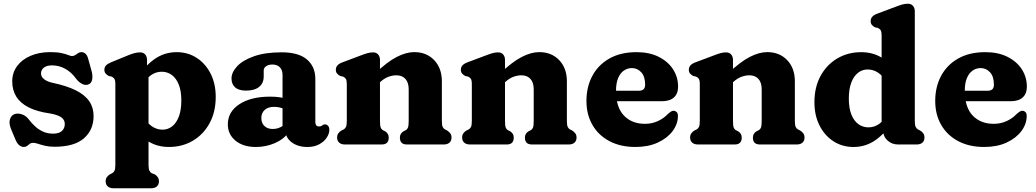

<svg xmlns="http://www.w3.org/2000/svg" viewBox="-20 -769 5516 1022"><path d="M257.3 -421Q227.7 -421 213 -408.7Q198.4 -396.4 198.4 -378.6Q198.4 -365.9 205.9 -356.2Q213.5 -346.5 226.8 -339.5Q240.2 -332.6 258.3 -328.5Q334.9 -312.5 383.5 -288.2Q432.1 -263.9 455.1 -230Q478.2 -196.2 478.2 -151.8Q478.2 -77.8 426.9 -32.8Q375.6 12.2 269.6 12.2Q241.6 12.2 219.8 6.9Q198.1 1.7 182.3 -3.6Q166.6 -8.8 156 -8.8Q145.7 -8.8 138.5 -3.3Q131.3 2.2 124.2 7.7Q117.1 13.2 107 13.2Q93.4 13.2 82 3.8Q70.6 -5.5 62 -26.6L38.2 -83.6Q26.4 -113.5 33.1 -134.3Q39.7 -155.1 57.2 -161.4Q75.1 -167.6 96 -160.7Q116.9 -153.8 131.2 -135.8Q148.2 -113.2 167.7 -95.6Q187.2 -78 210.6 -67.8Q234 -57.6 262.4 -57.6Q294.3 -57.6 309.6 -71.9Q324.8 -86.3 324.8 -108.4Q324.8 -123.9 316.1 -135Q307.4 -146 289.7 -153.4Q272.1 -160.8 245.6 -165.2Q176.6 -174.9 132.3 -197.6Q87.9 -220.2 66.5 -255.1Q45.1 -289.9 45.1 -335.6Q45.1 -381.9 70.9 -417Q96.7 -452.1 142.4 -471.8Q188.1 -491.6 248 -491.6Q284.6 -491.6 307.8 -486.3Q331.1 -481.1 344.1 -475.8Q357.1 -470.6 362.6 -470.6Q372.4 -470.6 380.4 -475.8Q388.4 -481.1 396.2 -486.3Q404.1 -491.6 413.4 -491.6Q425.1 -491.6 434.9 -483.1Q444.7 -474.7 449.8 -454.6L468 -388.8Q474.4 -365 470.3 -344.2Q466.2 -323.5 446.6 -318.2Q431.7 -314.3 415.3 -323.2Q399 -332 384.4 -350.8Q360.9 -383.9 327.9 -402.5Q295 -421 257.3 -421Z M762.6 -450.2V-400.5L770.6 -383.9V107.2Q770.6 130.1 775.1 139.3Q779.7 148.5 787.6 153.2L802.2 158.2Q813.6 164.8 819.8 173.9Q826 183 826 196.2Q826 213.4 815.1 223.2Q804.3 233 785 233H583.4Q564.6 233 553.5 223.2Q542.4 213.4 542.4 196.2Q542.4 183 548.6 174Q554.8 165 566.2 158.2L577 153.2Q585.3 148.3 589.7 139.2Q594 130.1 594 107.2V-321.4Q594 -341.8 588.6 -349.6Q583.1 -357.4 573.8 -361.4L558.8 -364.6Q548.5 -370.2 542.1 -377.7Q535.6 -385.2 535.6 -397.4Q535.6 -411.2 544.1 -420.4Q552.5 -429.6 570.8 -437.2L658.6 -473.2Q680.1 -482.1 695.2 -486.1Q710.3 -490.2 726 -490.2Q743 -490.2 752.8 -479Q762.6 -467.8 762.6 -450.2ZM736.9 -310.9 707 -348.7Q748.1 -415.4 801.1 -453.4Q854.2 -491.4 920.3 -491.4Q980.2 -491.4 1027.2 -460.9Q1074.2 -430.4 1101.2 -376.8Q1128.3 -323.3 1128.3 -253.3Q1128.3 -173 1095.5 -113Q1062.7 -53 1006.3 -19.8Q950 13.3 879.5 13.3Q819.2 13.3 772.8 -14.4Q726.4 -42 695.3 -95L742.3 -153.7Q763.3 -113 789.4 -95.9Q815.6 -78.8 844.9 -78.8Q874 -78.8 896.7 -96.7Q919.3 -114.7 932.3 -149.3Q945.2 -183.9 945.2 -233.8Q945.2 -284.9 931.5 -319Q917.8 -353.1 894.2 -370.2Q870.5 -387.2 840.8 -387.2Q809.2 -387.2 782.9 -368.4Q756.6 -349.6 736.9 -310.9Z M1499.9 -74.6V-89.4L1483.9 -95.6V-370.5Q1483.9 -396.2 1469.6 -410.9Q1455.2 -425.5 1430.2 -425.5Q1409.5 -425.5 1396.6 -416.6Q1383.7 -407.7 1383.7 -393.9V-362.1Q1383.7 -326.1 1359.2 -306.4Q1334.7 -286.7 1289.5 -286.7Q1250.9 -286.7 1231.6 -303.9Q1212.3 -321 1212.3 -351.1Q1212.3 -384 1242.1 -416.1Q1271.9 -448.2 1331.4 -469.3Q1390.9 -490.5 1479.2 -490.5Q1569.7 -490.5 1614.1 -452.2Q1658.5 -414 1658.5 -348.7V-117.2Q1658.5 -108.6 1663.2 -102.2Q1668 -95.9 1678.4 -95.9Q1684.9 -95.9 1688.7 -97.6Q1692.6 -99.4 1695.7 -101.7Q1698.5 -103.7 1701.4 -105.3Q1704.3 -107 1708.4 -107Q1720.1 -107 1726.6 -99Q1733.1 -91 1733.1 -78.8Q1733.1 -57 1718.7 -35.7Q1704.4 -14.4 1678.3 -0.5Q1652.2 13.4 1616.5 13.4Q1566.7 13.4 1533.3 -10.9Q1499.9 -35.3 1499.9 -74.6ZM1192.7 -107.1Q1192.7 -174 1254.2 -214.3Q1315.6 -254.6 1417.6 -254.6Q1447.2 -254.6 1472 -250.8Q1496.9 -247 1513.3 -240L1496.1 -187.6Q1482.7 -193.7 1468.6 -197Q1454.5 -200.2 1438 -200.2Q1407.5 -200.2 1389.3 -184.2Q1371.1 -168.2 1371.1 -141.3Q1371.1 -113.3 1387.8 -97.9Q1404.5 -82.5 1431.1 -82.5Q1453.8 -82.5 1473 -92Q1492.2 -101.6 1504.1 -116.3L1516.9 -64.9Q1490.2 -27.4 1442.6 -7Q1395 13.4 1341.7 13.4Q1274.3 13.4 1233.5 -20.3Q1192.7 -54 1192.7 -107.1Z M2002.6 -450.2V-125.8Q2002.6 -100.5 2006.3 -90.6Q2010.1 -80.7 2018.8 -75.8L2030.2 -70Q2049.2 -58 2049.2 -36.8Q2049.2 0 2012.2 0H1815.4Q1796.6 0 1785.5 -9.8Q1774.4 -19.6 1774.4 -36.8Q1774.4 -50 1780.6 -59Q1786.8 -68 1798.2 -74.8L1809 -79.8Q1817.3 -84.7 1821.7 -93.8Q1826 -102.9 1826 -125.8V-321.4Q1826 -341.8 1820.6 -349.6Q1815.1 -357.4 1805.8 -361.4L1790.8 -364.6Q1780.5 -370.2 1774.1 -377.7Q1767.6 -385.2 1767.6 -397.4Q1767.6 -411.2 1776.1 -420.8Q1784.5 -430.4 1802.8 -437.2L1898.6 -473.2Q1920.5 -481.7 1935.4 -485.9Q1950.3 -490.2 1966 -490.2Q1983 -490.2 1992.8 -479Q2002.6 -467.8 2002.6 -450.2ZM1985 -315.8 1951.2 -354.6 1975.6 -377.6Q2041.1 -439.8 2091.4 -465.7Q2141.8 -491.6 2184.9 -491.6Q2250.6 -491.6 2291.3 -448.7Q2332 -405.9 2332 -336.4V-125.8Q2332 -102.9 2336.3 -93.6Q2340.7 -84.3 2349 -79.8L2359.6 -74.8Q2371 -67.2 2377.2 -58.6Q2383.4 -50 2383.4 -36.8Q2383.4 -19.6 2372.5 -9.8Q2361.7 0 2342.4 0H2145.6Q2108.6 0 2108.6 -36.8Q2108.6 -58 2127.6 -70L2139.2 -75.8Q2147.9 -80.7 2151.7 -90.6Q2155.4 -100.5 2155.4 -125.8V-293.6Q2155.4 -329.8 2138 -349Q2120.6 -368.2 2089.7 -368.2Q2069.9 -368.2 2048 -360.4Q2026.2 -352.6 2004 -332.6Z M2668.1 -450.2V-125.8Q2668.1 -100.5 2671.8 -90.6Q2675.6 -80.7 2684.3 -75.8L2695.7 -70Q2714.7 -58 2714.7 -36.8Q2714.7 0 2677.7 0H2480.9Q2462.1 0 2451 -9.8Q2439.9 -19.6 2439.9 -36.8Q2439.9 -50 2446.1 -59Q2452.3 -68 2463.7 -74.8L2474.5 -79.8Q2482.8 -84.7 2487.2 -93.8Q2491.5 -102.9 2491.5 -125.8V-321.4Q2491.5 -341.8 2486.1 -349.6Q2480.6 -357.4 2471.3 -361.4L2456.3 -364.6Q2446 -370.2 2439.6 -377.7Q2433.1 -385.2 2433.1 -397.4Q2433.1 -411.2 2441.6 -420.8Q2450 -430.4 2468.3 -437.2L2564.1 -473.2Q2586 -481.7 2600.9 -485.9Q2615.8 -490.2 2631.5 -490.2Q2648.5 -490.2 2658.3 -479Q2668.1 -467.8 2668.1 -450.2ZM2650.5 -315.8 2616.7 -354.6 2641.1 -377.6Q2706.6 -439.8 2756.9 -465.7Q2807.3 -491.6 2850.4 -491.6Q2916.1 -491.6 2956.8 -448.7Q2997.5 -405.9 2997.5 -336.4V-125.8Q2997.5 -102.9 3001.8 -93.6Q3006.2 -84.3 3014.5 -79.8L3025.1 -74.8Q3036.5 -67.2 3042.7 -58.6Q3048.9 -50 3048.9 -36.8Q3048.9 -19.6 3038 -9.8Q3027.2 0 3007.9 0H2811.1Q2774.1 0 2774.1 -36.8Q2774.1 -58 2793.1 -70L2804.7 -75.8Q2813.4 -80.7 2817.2 -90.6Q2820.9 -100.5 2820.9 -125.8V-293.6Q2820.9 -329.8 2803.5 -349Q2786.1 -368.2 2755.2 -368.2Q2735.4 -368.2 2713.5 -360.4Q2691.7 -352.6 2669.5 -332.6Z M3589.4 -307.6Q3589.4 -270.2 3567.1 -250.2Q3544.8 -230.2 3504.2 -230.2H3212.4V-286H3380.8Q3414 -286 3414 -317.8Q3414 -361.8 3393.4 -384.2Q3372.8 -406.6 3343.6 -406.6Q3320 -406.6 3300.7 -393.3Q3281.4 -380 3270.2 -353.3Q3259 -326.6 3259 -285.8Q3259 -198 3301.1 -153.9Q3343.3 -109.9 3412.6 -109.9Q3450.1 -109.9 3481.4 -124.3Q3512.8 -138.7 3534.2 -161.5Q3546.1 -171.9 3553 -176Q3560 -180.1 3567 -179.3Q3575.4 -178.9 3582 -172.4Q3588.6 -166 3588.6 -150.9Q3588.1 -108.3 3560 -70.8Q3531.9 -33.4 3481.3 -10Q3430.8 13.3 3362.1 13.3Q3282.9 13.3 3224.3 -17.6Q3165.7 -48.4 3133.7 -103.7Q3101.6 -159 3101.6 -231.6Q3101.6 -306.5 3132.9 -365.1Q3164.1 -423.7 3223.8 -457.5Q3283.4 -491.4 3368.4 -491.4Q3436.4 -491.4 3486 -466.6Q3535.6 -441.9 3562.5 -400.2Q3589.4 -358.6 3589.4 -307.6Z M3881.6 -450.2V-125.8Q3881.6 -100.5 3885.3 -90.6Q3889.1 -80.7 3897.8 -75.8L3909.2 -70Q3928.2 -58 3928.2 -36.8Q3928.2 0 3891.2 0H3694.4Q3675.6 0 3664.5 -9.8Q3653.4 -19.6 3653.4 -36.8Q3653.4 -50 3659.6 -59Q3665.8 -68 3677.2 -74.8L3688 -79.8Q3696.3 -84.7 3700.7 -93.8Q3705 -102.9 3705 -125.8V-321.4Q3705 -341.8 3699.6 -349.6Q3694.1 -357.4 3684.8 -361.4L3669.8 -364.6Q3659.5 -370.2 3653.1 -377.7Q3646.6 -385.2 3646.6 -397.4Q3646.6 -411.2 3655.1 -420.8Q3663.5 -430.4 3681.8 -437.2L3777.6 -473.2Q3799.5 -481.7 3814.4 -485.9Q3829.3 -490.2 3845 -490.2Q3862 -490.2 3871.8 -479Q3881.6 -467.8 3881.6 -450.2ZM3864 -315.8 3830.2 -354.6 3854.6 -377.6Q3920.1 -439.8 3970.4 -465.7Q4020.8 -491.6 4063.9 -491.6Q4129.6 -491.6 4170.3 -448.7Q4211 -405.9 4211 -336.4V-125.8Q4211 -102.9 4215.3 -93.6Q4219.7 -84.3 4228 -79.8L4238.6 -74.8Q4250 -67.2 4256.2 -58.6Q4262.4 -50 4262.4 -36.8Q4262.4 -19.6 4251.5 -9.8Q4240.7 0 4221.4 0H4024.6Q3987.6 0 3987.6 -36.8Q3987.6 -58 4006.6 -70L4018.2 -75.8Q4026.9 -80.7 4030.7 -90.6Q4034.4 -100.5 4034.4 -125.8V-293.6Q4034.4 -329.8 4017 -349Q3999.6 -368.2 3968.7 -368.2Q3948.9 -368.2 3927 -360.4Q3905.2 -352.6 3883 -332.6Z M4680.8 -100.8 4672.8 -104V-580.4Q4672.8 -600.8 4667.4 -608.6Q4661.9 -616.4 4652.6 -620.4L4637.6 -623.6Q4627.3 -628.8 4620.9 -636.5Q4614.4 -644.2 4614.4 -656.4Q4614.4 -670.2 4622.9 -679.8Q4631.3 -689.4 4649.6 -696.2L4745.4 -732.2Q4767.3 -740.7 4782.2 -744.9Q4797.1 -749.2 4812.8 -749.2Q4829.8 -749.2 4839.6 -738Q4849.4 -726.8 4849.4 -709.2V-125.8Q4849.4 -102.9 4853.9 -93.8Q4858.5 -84.7 4866.4 -79.8L4877 -74.8Q4888.4 -68 4894.6 -59Q4900.8 -50 4900.8 -36.8Q4900.8 -19.7 4889.9 -9.8Q4879.1 0 4859.8 0H4760Q4727.3 0 4704.1 -21.2Q4680.8 -42.5 4680.8 -73.4ZM4315.1 -224.7Q4315.1 -305 4347.9 -365Q4380.7 -425 4437.1 -458.1Q4493.5 -491.3 4563.9 -491.3Q4624.6 -491.3 4670.8 -463.6Q4717 -436 4748.1 -383L4701.1 -324.3Q4680.5 -365 4654.4 -382.1Q4628.3 -399.2 4598.5 -399.2Q4569.5 -399.2 4546.8 -381.3Q4524.1 -363.4 4511.1 -328.8Q4498.2 -294.1 4498.2 -244.2Q4498.2 -193.2 4511.9 -159.2Q4525.6 -125.2 4549.2 -108.1Q4572.9 -91.1 4602.6 -91.1Q4634.3 -91.1 4660.5 -110Q4686.8 -128.9 4706.5 -167.1L4736.4 -129.3Q4695.7 -63.1 4642.5 -24.8Q4589.3 13.4 4523.1 13.4Q4463.2 13.4 4416.3 -17.1Q4369.3 -47.6 4342.2 -101.2Q4315.1 -154.8 4315.1 -224.7Z M5445.9 -307.6Q5445.9 -270.2 5423.6 -250.2Q5401.3 -230.2 5360.7 -230.2H5068.9V-286H5237.3Q5270.5 -286 5270.5 -317.8Q5270.5 -361.8 5249.9 -384.2Q5229.3 -406.6 5200.1 -406.6Q5176.5 -406.6 5157.2 -393.3Q5137.9 -380 5126.7 -353.3Q5115.5 -326.6 5115.5 -285.8Q5115.5 -198 5157.6 -153.9Q5199.8 -109.9 5269.1 -109.9Q5306.6 -109.9 5337.9 -124.3Q5369.3 -138.7 5390.7 -161.5Q5402.6 -171.9 5409.5 -176Q5416.5 -180.1 5423.5 -179.3Q5431.9 -178.9 5438.5 -172.4Q5445.1 -166 5445.1 -150.9Q5444.6 -108.3 5416.5 -70.8Q5388.4 -33.4 5337.8 -10Q5287.3 13.3 5218.6 13.3Q5139.4 13.3 5080.8 -17.6Q5022.2 -48.4 4990.2 -103.7Q4958.1 -159 4958.1 -231.6Q4958.1 -306.5 4989.4 -365.1Q5020.6 -423.7 5080.3 -457.5Q5139.9 -491.4 5224.9 -491.4Q5292.9 -491.4 5342.5 -466.6Q5392.1 -441.9 5419 -400.2Q5445.9 -358.6 5445.9 -307.6Z"/></svg>

Font: Fraunces SuperSoft
Style: Regular
Weight: 900
Version: Version 1.000;[b76b70a41]